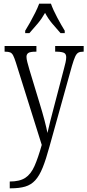

<svg xmlns="http://www.w3.org/2000/svg" viewBox="-20 -786 475 1044"><path d="M33 201Q87 201 117.5 181Q148 161 167.5 117Q187 73 207 2L66 -447Q58 -472 51.5 -484.5Q45 -497 35.5 -501Q26 -505 7 -505H5V-536H178V-505H175Q144 -505 134 -498Q124 -491 124 -477Q124 -466 128.5 -448.5Q133 -431 140 -407L194 -229Q211 -174 222 -132Q233 -90 238 -63Q244 -91 253 -126Q262 -161 273 -203L328 -413Q333 -431 336.5 -447Q340 -463 340 -475Q340 -491 330 -497.5Q320 -504 290 -505H280V-536H435V-505H432Q415 -505 405.5 -499.5Q396 -494 388.5 -477.5Q381 -461 371 -427L249 11Q230 81 212 125.5Q194 170 171.5 194.5Q149 219 117 228.5Q85 238 38 238H33ZM117 -619Q129 -638 143.5 -664Q158 -690 171.5 -717Q185 -744 193 -766H257Q269 -732 291.5 -690Q314 -648 332 -619V-606H309Q285 -633 263.5 -658.5Q242 -684 225 -716Q207 -684 185.5 -658.5Q164 -633 140 -606H117Z"/></svg>

Font: Noto Serif ExtraCondensed Light
Style: Regular
Weight: 300
Width: 2
Designer: Monotype Design Team
Foundry: Monotype Imaging Inc.
Version: Version 2.014; ttfautohint (v1.8.4.7-5d5b)